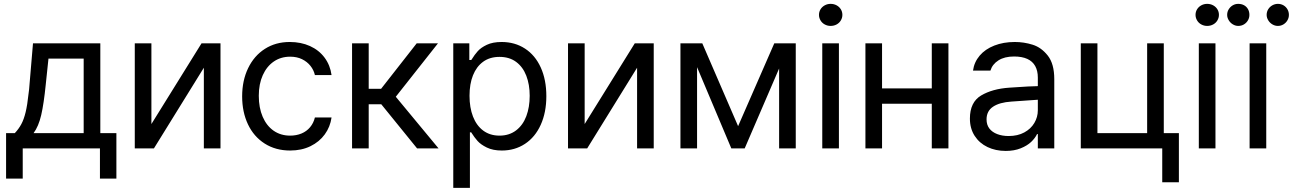

<svg xmlns="http://www.w3.org/2000/svg" viewBox="-20 -749 6525 969"><path d="M10.7 -77.1H54.7Q74.2 -97.7 87.4 -122.1Q100.6 -146.5 109.4 -183.1Q118.2 -219.7 124 -275.4Q126 -287.1 127 -298.8Q127.9 -310.5 128.9 -322.3L146.5 -530.3H486.3V-77.1H567.4V152.3H484.4V0H94.7V152.3H10.7ZM402.3 -77.1V-453.1H224.6L210.9 -322.3Q201.2 -225.6 188 -168.5Q174.8 -111.3 149.4 -77.1Z M997.1 -530.3H1092.8V0H1008.8V-407.2L756.8 0H660.2V-530.3H744.1V-123Z M1202.1 -262.7Q1202.1 -342.8 1232.4 -405.3Q1262.7 -467.8 1316.9 -502.4Q1371.1 -537.1 1442.4 -537.1Q1499 -537.1 1544.4 -516.6Q1589.8 -496.1 1618.2 -458Q1646.5 -419.9 1653.3 -370.1H1569.3Q1563.5 -395.5 1546.9 -416.5Q1530.3 -437.5 1504.4 -450.2Q1478.5 -462.9 1444.3 -462.9Q1397.5 -462.9 1361.8 -438.5Q1326.2 -414.1 1306.2 -369.6Q1286.1 -325.2 1286.1 -265.6Q1286.1 -205.1 1305.7 -159.7Q1325.2 -114.3 1360.8 -89.4Q1396.5 -64.5 1444.3 -64.5Q1475.6 -64.5 1501.5 -75.2Q1527.3 -85.9 1544.9 -106.9Q1562.5 -127.9 1569.3 -156.2H1653.3Q1646.5 -108.4 1619.1 -70.8Q1591.8 -33.2 1546.9 -11.2Q1502 10.7 1444.3 10.7Q1371.1 10.7 1315.9 -24.4Q1260.7 -59.6 1231.4 -121.6Q1202.1 -183.6 1202.1 -262.7Z M1756.8 -530.3H1840.8V-300.8H1903.3L2083 -530.3H2190.4L1977.5 -260.7L2193.4 0H2085L1904.3 -222.7H1840.8V0H1756.8Z M2267.6 -530.3H2348.6V-446.3H2358.4L2361.3 -450.2Q2375 -472.7 2391.1 -490.7Q2407.2 -508.8 2437 -522.9Q2466.8 -537.1 2511.7 -537.1Q2578.1 -537.1 2629.4 -503.9Q2680.7 -470.7 2709 -408.7Q2737.3 -346.7 2737.3 -263.7Q2737.3 -181.6 2709 -119.1Q2680.7 -56.6 2629.4 -22.9Q2578.1 10.7 2512.7 10.7Q2467.8 10.7 2437 -4.4Q2406.2 -19.5 2390.1 -37.6Q2374 -55.7 2359.4 -79.1L2358.4 -81.1H2351.6V199.2H2267.6ZM2501 -64.5Q2549.8 -64.5 2584.5 -90.8Q2619.1 -117.2 2636.2 -162.6Q2653.3 -208 2653.3 -265.6Q2653.3 -322.3 2636.2 -366.7Q2619.1 -411.1 2585 -436.5Q2550.8 -461.9 2501 -461.9Q2452.1 -461.9 2418.5 -437.5Q2384.8 -413.1 2367.2 -369.1Q2349.6 -325.2 2349.6 -265.6Q2349.6 -206.1 2367.2 -160.6Q2384.8 -115.2 2418.9 -89.8Q2453.1 -64.5 2501 -64.5Z M3183.6 -530.3H3279.3V0H3195.3V-407.2L2943.4 0H2846.7V-530.3H2930.7V-123Z M3887.7 -530.3H3966.8L3738.3 0H3670.9L3447.3 -530.3H3524.4L3705.1 -112.3ZM3498 0H3414.1V-530.3H3498ZM3912.1 -530.3H3996.1V0H3912.1Z M4129.9 -530.3H4213.9V0H4129.9ZM4113.3 -673.8Q4113.3 -689.5 4121.1 -702.1Q4128.9 -714.8 4142.6 -722.2Q4156.2 -729.5 4171.9 -729.5Q4188.5 -729.5 4202.1 -722.2Q4215.8 -714.8 4223.6 -702.1Q4231.4 -689.5 4231.4 -673.8Q4231.4 -659.2 4223.6 -646Q4215.8 -632.8 4202.1 -625.5Q4188.5 -618.2 4171.9 -618.2Q4156.2 -618.2 4142.6 -625.5Q4128.9 -632.8 4121.1 -646Q4113.3 -659.2 4113.3 -673.8Z M4703.1 -225.6H4411.1V-302.7H4703.1ZM4431.6 0H4347.7V-530.3H4431.6ZM4766.6 0H4682.6V-530.3H4766.6Z M5139.6 -240.2 5084 -236.3Q5024.4 -232.4 4991.7 -210.4Q4959 -188.5 4959 -146.5Q4959 -119.1 4973.1 -100.6Q4987.3 -82 5012.7 -72.3Q5038.1 -62.5 5070.3 -62.5Q5116.2 -62.5 5149.4 -80.6Q5182.6 -98.6 5200.2 -128.4Q5217.8 -158.2 5217.8 -192.4V-357.4Q5217.8 -391.6 5204.6 -415.5Q5191.4 -439.5 5164.6 -451.7Q5137.7 -463.9 5097.7 -463.9Q5049.8 -463.9 5019 -444.3Q4988.3 -424.8 4978.5 -392.6H4890.6Q4896.5 -435.5 4924.3 -468.3Q4952.1 -501 4998 -519Q5043.9 -537.1 5101.6 -537.1Q5147.5 -537.1 5191.4 -523.4Q5235.4 -509.8 5268.1 -468.3Q5300.8 -426.8 5300.8 -349.6V0H5217.8V-72.3H5213.9Q5204.1 -51.8 5184.1 -32.7Q5164.1 -13.7 5131.3 -0.5Q5098.6 12.7 5055.7 12.7Q5004.9 12.7 4963.9 -6.8Q4922.9 -26.4 4898.9 -63.5Q4875 -100.6 4875 -150.4Q4875 -233.4 4931.6 -267.1Q4988.3 -300.8 5074.2 -306.6Q5084 -307.6 5168 -312.5L5223.6 -314.5L5224.6 -246.1Q5215.8 -246.1 5139.6 -240.2Z M5853.5 0H5434.6V-530.3H5518.6V-77.1H5769.5V-530.3H5853.5ZM5929.7 170.9H5845.7V-77.1H5929.7Z M6030.3 -530.3H6114.3V0H6030.3ZM6013.7 -673.8Q6013.7 -689.5 6021.5 -702.1Q6029.3 -714.8 6043 -722.2Q6056.6 -729.5 6072.3 -729.5Q6088.9 -729.5 6102.5 -722.2Q6116.2 -714.8 6124 -702.1Q6131.8 -689.5 6131.8 -673.8Q6131.8 -659.2 6124 -646Q6116.2 -632.8 6102.5 -625.5Q6088.9 -618.2 6072.3 -618.2Q6056.6 -618.2 6043 -625.5Q6029.3 -632.8 6021.5 -646Q6013.7 -659.2 6013.7 -673.8Z M6286.6 -530.3H6370.6V0H6286.6ZM6173.3 -673.8Q6173.3 -689.5 6181.2 -702.1Q6189 -714.8 6201.7 -722.2Q6214.4 -729.5 6229 -729.5Q6245.6 -729.5 6258.3 -722.7Q6271 -715.8 6278.3 -703.1Q6285.6 -690.4 6285.6 -673.8Q6285.6 -659.2 6278.3 -646.5Q6271 -633.8 6258.3 -626Q6245.6 -618.2 6229 -618.2Q6215.3 -618.2 6202.1 -626Q6189 -633.8 6181.2 -647Q6173.3 -660.2 6173.3 -673.8ZM6372.6 -673.8Q6372.6 -689.5 6380.4 -702.1Q6388.2 -714.8 6401.4 -722.2Q6414.6 -729.5 6429.2 -729.5Q6444.8 -729.5 6457.5 -722.2Q6470.2 -714.8 6477.5 -702.1Q6484.9 -689.5 6484.9 -673.8Q6484.9 -659.2 6477.5 -646.5Q6470.2 -633.8 6457.5 -626Q6444.8 -618.2 6429.2 -618.2Q6414.6 -618.2 6401.4 -626Q6388.2 -633.8 6380.4 -647Q6372.6 -660.2 6372.6 -673.8Z"/></svg>

Font: Pretendard GOV Variable
Style: Regular
Weight: 400
Designer: Base glyphs from Inter by Rasmus Andersson; Hangul glyphs from Noto Sans CJK(Source Han Sans) by Jang Soo-young and Kang
Foundry: Kil Hyung-jin
Version: Version 1.307;Glyphs 3.2 (3192)